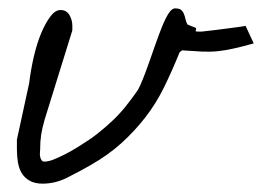

<svg xmlns="http://www.w3.org/2000/svg" viewBox="-20 -439 628 460"><path d="M20.5 -104.5 49.8 -239.3Q53.7 -271.5 61 -303.2Q68.4 -335 78.6 -359.4Q88.9 -383.8 100.6 -399.4Q112.3 -415 125 -415Q139.6 -415 146.5 -402.8Q153.3 -390.6 153.3 -377.9V-366.2L86.9 -152.3Q81.1 -131.8 78.6 -116.2Q76.2 -100.6 76.2 -81.1Q76.2 -78.1 75.7 -73.2Q75.2 -68.4 76.2 -63.5Q77.1 -58.6 79.6 -55.2Q82 -51.8 85.9 -51.8Q95.7 -51.8 107.9 -56.6Q120.1 -61.5 132.8 -67.9Q145.5 -74.2 156.2 -80.6Q167 -86.9 172.9 -90.8Q195.3 -104.5 213.9 -119.1Q232.4 -133.8 249 -149.4Q265.6 -165 280.3 -183.1Q294.9 -201.2 310.5 -223.6Q315.4 -232.4 322.3 -249.5Q329.1 -266.6 336.9 -288.6Q344.7 -310.5 352.5 -333Q360.4 -355.5 368.2 -375Q376 -394.5 383.8 -406.7Q391.6 -418.9 399.4 -418.9Q409.2 -418.9 413.6 -415.5Q418 -412.1 420.4 -406.2Q422.9 -400.4 424.3 -393.6Q425.8 -386.7 428.7 -380.9Q429.7 -379.9 433.6 -378.4Q437.5 -377 439.5 -376Q449.2 -373 449.7 -371.1Q450.2 -369.1 449.2 -366.7Q448.2 -364.3 449.2 -363.8Q450.2 -363.3 460 -363.3H462.9Q474.6 -364.3 492.7 -366.7Q510.7 -369.1 527.3 -371.1Q543.9 -373 556.2 -375Q568.4 -377 568.4 -377L587.9 -335Q559.6 -327.1 540 -322.8Q520.5 -318.4 502.4 -316.4Q484.4 -314.5 464.4 -315.4Q444.3 -316.4 416 -318.4L410.2 -313.5Q391.6 -267.6 372.6 -229Q353.5 -190.4 328.1 -157.7Q302.7 -125 271 -96.2Q239.3 -67.4 196.3 -43Q168.9 -27.3 140.6 -13.2Q112.3 1 82 1Q63.5 1 51.3 -5.9Q39.1 -12.7 32.2 -23.9Q25.4 -35.2 22.9 -50.3Q20.5 -65.4 20.5 -81.1Z"/></svg>

Font: Cedarville Cursive
Style: Regular
Weight: 400
Designer: Kimberly Geswein
Foundry: Kimberly Geswein
Version: Version 1.001 2010